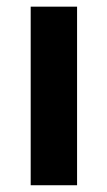

<svg xmlns="http://www.w3.org/2000/svg" viewBox="-20 -548 318 568"><path d="M70.8 0V-528.3H208V0Z"/></svg>

Font: Liberation Sans
Style: Bold
Weight: 700
Designer: Steve Matteson
Foundry: Ascender Corporation
Version: Version 2.1.5